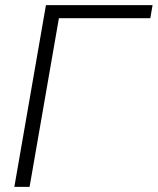

<svg xmlns="http://www.w3.org/2000/svg" viewBox="-20 -731 617 751"><path d="M567.9 -659.7H210.4L95.7 0H36.1L159.7 -710.9H576.7Z"/></svg>

Font: RobotoInd Light
Style: Italic
Weight: 300
Italic angle: -12°
Designer: Google
Version: Version 2.001151; 2014